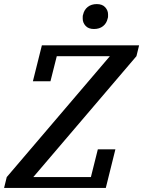

<svg xmlns="http://www.w3.org/2000/svg" viewBox="-45 -920 701 940"><path d="M-12 -53 493 -645H233L202 -522H116L160 -698H636L623 -645L118 -53H400L434 -189H520L473 0H-25ZM415 -778Q388 -778 374 -793.5Q360 -809 360 -828Q360 -833 360 -838.5Q360 -844 362 -849Q367 -872 384.5 -886Q402 -900 429 -900Q456 -900 470 -884.5Q484 -869 484 -850Q484 -845 484 -839.5Q484 -834 482 -829Q477 -806 459.5 -792Q442 -778 415 -778Z"/></svg>

Font: IBM Plex Serif Medium
Style: Italic
Weight: 500
Italic angle: -14°
Designer: Mike Abbink, Paul van der Laan, Pieter van Rosmalen
Foundry: Bold Monday
Version: Version 2.5